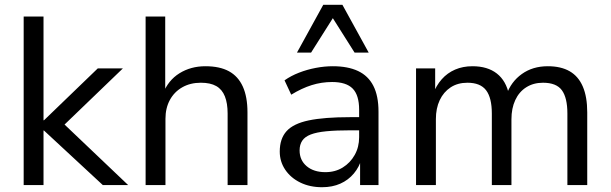

<svg xmlns="http://www.w3.org/2000/svg" viewBox="-20 -774 2555 803"><path d="M79 0V-705H162V-271H164L389 -488H494L227 -231L228 -274L516 0H410L164 -228H162V0Z M589 0V-705H671V-381H661Q683 -438 730.5 -467.5Q778 -497 839 -497Q899 -497 937.5 -476Q976 -455 995.5 -412Q1015 -369 1015 -304V0H932V-299Q932 -342 920.5 -371Q909 -400 884.5 -414Q860 -428 820 -428Q776 -428 742.5 -409Q709 -390 690.5 -356Q672 -322 672 -277V0Z M1327 9Q1276 9 1236 -10.5Q1196 -30 1173 -64Q1150 -98 1150 -140Q1150 -194 1178.5 -225.5Q1207 -257 1271.5 -270.5Q1336 -284 1444 -284H1496V-229H1446Q1386 -229 1345 -225Q1304 -221 1279.5 -211.5Q1255 -202 1244 -185.5Q1233 -169 1233 -145Q1233 -104 1262.5 -79Q1292 -54 1341 -54Q1382 -54 1413.5 -73.5Q1445 -93 1463.5 -126Q1482 -159 1482 -200V-315Q1482 -376 1455 -403.5Q1428 -431 1369 -431Q1325 -431 1283.5 -418Q1242 -405 1198 -378L1170 -438Q1197 -457 1230.5 -470Q1264 -483 1300.5 -490Q1337 -497 1372 -497Q1435 -497 1477.5 -477Q1520 -457 1541.5 -415Q1563 -373 1563 -307V0H1486V-112H1493Q1483 -76 1460 -48.5Q1437 -21 1403.5 -6Q1370 9 1327 9ZM1222 -554 1332 -754H1412L1522 -554H1463L1372 -698L1281 -554Z M1720 0V-488H1800V-380H1791Q1804 -416 1827.5 -442.5Q1851 -469 1883.5 -483Q1916 -497 1956 -497Q2019 -497 2058 -466.5Q2097 -436 2109 -377H2098Q2117 -432 2162.5 -464.5Q2208 -497 2271 -497Q2326 -497 2362.5 -476Q2399 -455 2417.5 -412Q2436 -369 2436 -304V0H2353V-299Q2353 -365 2330 -396.5Q2307 -428 2251 -428Q2211 -428 2181 -409Q2151 -390 2135 -355.5Q2119 -321 2119 -275V0H2037V-299Q2037 -365 2013 -396.5Q1989 -428 1935 -428Q1894 -428 1864.5 -408.5Q1835 -389 1819 -355Q1803 -321 1803 -276V0Z"/></svg>

Font: Nunito Sans 11pt
Style: Regular
Weight: 400
Version: Version 3.101;gftools[0.9.27]